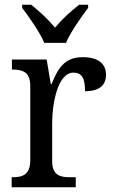

<svg xmlns="http://www.w3.org/2000/svg" viewBox="-20 -786 479 806"><path d="M166 -606H257C276 -651 321 -715 350 -753V-766H312C277 -739 239 -704 211 -670C183 -704 145 -739 111 -766H73V-753C102 -715 147 -651 166 -606ZM29 0H298V-42H273C233 -42 199 -50 199 -109V-270C199 -353 223 -481 288 -481C324 -481 337 -458 337 -403C400 -403 425 -431 425 -472C425 -518 393 -546 327 -546C248 -546 222 -495 197 -434H193L176 -536H30V-494H33C73 -494 107 -485 107 -426V-114C107 -51 74 -42 32 -42H29Z"/></svg>

Font: Noto Serif Armenian SemiCondensed
Style: Regular
Weight: 400
Width: 4
Designer: Monotype Design Team
Foundry: Monotype Imaging Inc.
Version: Version 2.008